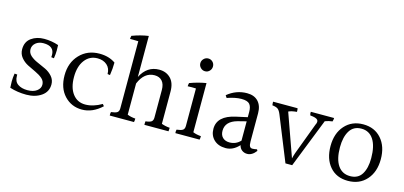

<svg xmlns="http://www.w3.org/2000/svg" viewBox="-64 -1183 3302 1569"><g transform="rotate(15 1587.0 -398.5)"><path d="M68 -388Q68 -451 113 -483.5Q158 -516 221.5 -516Q285 -516 343 -496Q344 -479 344 -450Q344 -421 338 -383Q330 -383 315 -386Q316 -396 316 -405Q316 -480 225 -480Q185 -480 159.5 -458.5Q134 -437 134 -405.5Q134 -374 158.5 -352Q183 -330 218.5 -315Q254 -300 289.5 -283Q325 -266 349.5 -237.5Q374 -209 374 -171Q374 -108 322.5 -72.5Q271 -37 196 -37Q121 -37 56 -58Q54 -81 54 -111.5Q54 -142 60 -179Q69 -179 83 -177Q83 -171 83 -165Q83 -118 114.5 -96.5Q146 -75 195.5 -75Q245 -75 274 -96.5Q303 -118 303 -149Q303 -180 279 -201Q255 -222 220 -238Q185 -254 150.5 -271.5Q116 -289 92 -318.5Q68 -348 68 -388Z M834 -110Q756 -37 666.5 -37Q577 -37 517.5 -100.5Q458 -164 458 -271.5Q458 -379 523 -447.5Q588 -516 690 -516Q770 -516 825 -477Q825 -425 816 -369L795 -372Q795 -420 764 -447.5Q733 -475 684 -475Q617 -475 576.5 -421.5Q536 -368 536 -278Q536 -188 575.5 -136Q615 -84 682 -84Q749 -84 821 -126Z M1329 -367V-94Q1361 -82 1399 -79Q1399 -65 1397 -49H1193Q1192 -61 1194 -79Q1230 -83 1243.5 -93Q1257 -103 1257 -128V-361Q1257 -410 1234 -436Q1211 -462 1170 -462Q1083 -462 1040 -358V-94Q1068 -82 1108 -79Q1108 -61 1105 -49H900Q898 -64 902 -79Q939 -83 953.5 -93Q968 -103 968 -128V-696Q939 -697 923 -697Q907 -697 898 -697Q898 -708 902 -724Q974 -751 1040 -760V-413Q1092 -516 1195 -516Q1254 -516 1291.5 -478Q1329 -440 1329 -367Z M1595.5 -616Q1580 -600 1558 -600Q1536 -600 1520 -616Q1504 -632 1504 -654Q1504 -676 1520 -692Q1536 -708 1558 -708Q1580 -708 1595.5 -692.5Q1611 -677 1611 -654.5Q1611 -632 1595.5 -616ZM1523 -128V-445Q1507 -446 1489.5 -446Q1472 -446 1453 -445Q1453 -455 1457 -473Q1527 -499 1595 -510V-94Q1623 -82 1663 -79Q1663 -61 1660 -49H1455Q1453 -64 1457 -79Q1494 -83 1508.5 -93Q1523 -103 1523 -128Z M1822 -168Q1822 -131 1843.5 -110.5Q1865 -90 1901 -90Q1956 -90 1993 -130V-293L1922 -275Q1822 -248 1822 -168ZM2065 -37Q2039 -37 2020 -51.5Q2001 -66 1995 -92Q1945 -37 1882.5 -37Q1820 -37 1783 -72.5Q1746 -108 1746 -164Q1746 -274 1898 -307L1993 -328V-372Q1993 -417 1974.5 -438Q1956 -459 1905 -459Q1854 -459 1785 -435L1772 -455Q1846 -516 1938 -516Q1999 -516 2032.5 -480Q2066 -444 2066 -380V-143Q2066 -113 2073 -101Q2080 -89 2095.5 -89Q2111 -89 2134 -94L2140 -82Q2106 -37 2065 -37Z M2162 -474Q2160 -486 2160 -493Q2160 -500 2160 -504H2367Q2370 -495 2370 -474Q2323 -470 2300 -458L2429 -96Q2433 -116 2443 -145L2543 -412Q2551 -427 2551 -437.5Q2551 -448 2546 -454Q2534 -470 2483 -474Q2477 -487 2479 -504H2676Q2677 -494 2671 -474Q2641 -471 2609 -459L2445 -43H2388L2236 -419Q2224 -448 2210 -459Q2196 -470 2162 -474Z M3054 -265Q3054 -367 3018 -422.5Q2982 -478 2915.5 -478Q2849 -478 2816.5 -425.5Q2784 -373 2784 -286Q2784 -186 2820.5 -132.5Q2857 -79 2924 -79Q2991 -79 3022.5 -129.5Q3054 -180 3054 -265ZM2921 -516Q3017 -516 3074.5 -450.5Q3132 -385 3132 -277Q3132 -169 3073 -103Q3014 -37 2916.5 -37Q2819 -37 2763 -102.5Q2707 -168 2707 -276Q2707 -384 2766 -450Q2825 -516 2921 -516Z"/></g></svg>

Font: Halant
Style: Regular
Weight: 400
Designer: Hitesh Malaviya (Devanagari), Satya Rajpurohit (Latin)
Foundry: Indian Type Foundry
Version: Version 1.101;PS 1.0;hotconv 1.0.78;makeotf.lib2.5.61930; tt